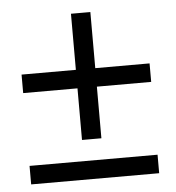

<svg xmlns="http://www.w3.org/2000/svg" viewBox="-45 -598 587 641"><g transform="rotate(-5 248.5 -278.0)"><path d="M216 -133V-306H34V-368H216V-556H281V-368H463V-306H281V-133ZM34 0V-62H463V0Z"/></g></svg>

Font: Source Sans 3 ExtraLight
Style: Regular
Weight: 400
Version: Version 3.052;hotconv 1.1.0;makeotfexe 2.6.0